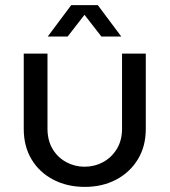

<svg xmlns="http://www.w3.org/2000/svg" viewBox="-20 -720 664 752"><path d="M312 12Q243 12 188.5 -16.5Q134 -45 103.5 -96Q73 -147 73 -215V-510H166V-216Q166 -170 186 -136.5Q206 -103 239.5 -85Q273 -67 311 -67Q350 -67 383.5 -85Q417 -103 437.5 -136.5Q458 -170 458 -216V-510H551V-215Q551 -147 520 -96Q489 -45 435 -16.5Q381 12 312 12ZM167 -577 259 -700H363L455 -577H377L311 -662L245 -577Z"/></svg>

Font: MuseoModerno Thin
Style: Regular
Weight: 400
Version: Version 1.003